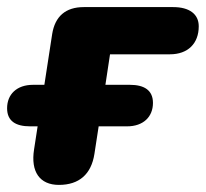

<svg xmlns="http://www.w3.org/2000/svg" viewBox="-31 -512 580 541"><path d="M135 9C192 9 226 -21 235 -78L247 -156H327C373 -156 400 -183 400 -222C400 -258 375 -273 335 -273H266L279 -359H448C498 -359 529 -389 529 -438C529 -472 503 -492 457 -492H205C154 -492 124 -466 116 -416L94 -273H62C16 -273 -11 -246 -11 -207C-11 -171 13 -156 54 -156H75L65 -91C55 -28 81 9 135 9Z"/></svg>

Font: SN Pro Heavy
Style: Italic
Weight: 800
Italic angle: -9°
Designer: Tobias Whetton
Foundry: Supernotes
Version: Version 1.001;Glyphs 3.2 (3249)